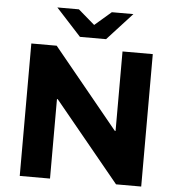

<svg xmlns="http://www.w3.org/2000/svg" viewBox="-59 -956 927 1011"><g transform="rotate(5 404.0 -450.5)"><path d="M725 -700V0H592L247 -420H243V0H83V-700H217L561 -280H565V-700ZM605 -901 473 -757H335L203 -901H317L404 -826L491 -901Z"/></g></svg>

Font: CMG Sans
Style: Bold
Weight: 700
Designer: Julieta Ulanovsky
Foundry: Julieta Ulanovsky
Version: Version 7.200